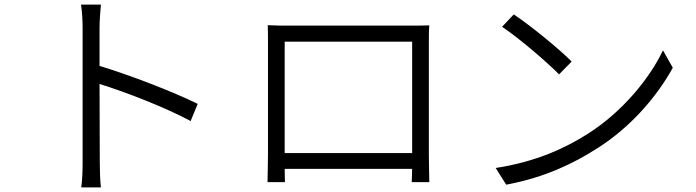

<svg xmlns="http://www.w3.org/2000/svg" viewBox="-20 -791 3040 839"><path d="M844 -337C735 -391 547 -463 415 -503V-670C415 -698 418 -741 421 -771H334C339 -740 341 -697 341 -670V-87C341 -50 340 -3 335 28H421C417 -4 416 -55 416 -87L415 -424C526 -390 704 -321 813 -262Z M1781 -609V-122H1224V-609ZM1854 -607C1854 -630 1854 -657 1856 -680C1827 -679 1791 -679 1770 -679H1236C1213 -679 1189 -679 1150 -681C1151 -657 1151 -628 1151 -607V-113C1151 -80 1149 -10 1149 5H1225L1224 -53H1781C1780 -27 1780 -3 1779 5H1856C1856 -8 1854 -82 1854 -113Z M2225 -728 2174 -674C2249 -624 2373 -517 2423 -466L2478 -522C2424 -577 2296 -681 2225 -728ZM2146 -57 2192 16C2364 -16 2490 -79 2590 -143C2739 -237 2853 -373 2920 -495L2877 -571C2820 -450 2700 -302 2548 -206C2454 -146 2324 -84 2146 -57Z"/></svg>

Font: Genne Gothic Normal
Style: Regular
Weight: 350
Designer: Ryoko NISHIZUKA (kana & ideographs); Paul D. Hunt (Latin, Greek & Cyrillic); Wenlong ZHANG (bopomofo); Sandoll Communica
Foundry: Adobe Systems Incorporated
Version: Version 1.004;PS 1.004;hotconv 16.6.51;makeotf.lib2.5.65220